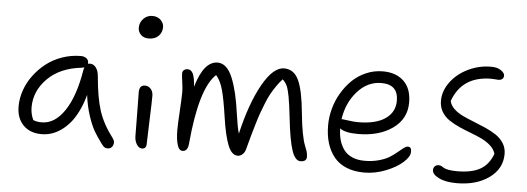

<svg xmlns="http://www.w3.org/2000/svg" viewBox="-50 -853 2868 1044"><g transform="rotate(5 1384.5 -331.0)"><path d="M198.2 -19Q134.8 -19 97.9 -56.9Q61 -94.7 61 -159.2Q61 -202.6 76.2 -246.6Q91.3 -290.5 119.6 -328.6Q147.9 -366.7 185.8 -396.5Q223.6 -426.3 272.9 -443.6Q322.3 -460.9 375 -460.9Q393.6 -460.9 405.3 -451.9Q417 -442.9 417 -426.8V-421.9Q422.9 -423.8 428.2 -423.8Q447.8 -423.8 460.9 -405.8Q474.1 -387.7 476.1 -357.9Q485.8 -245.1 508.1 -174.6Q530.3 -104 585.9 -30.8Q600.1 -12.7 592 7.1Q584 26.9 563 26.9Q551.8 26.9 544.9 22Q538.1 17.1 529.8 5.9Q502.4 -31.2 486.1 -59.1Q469.7 -86.9 452.4 -137.9Q435.1 -189 426.8 -252.9Q413.6 -203.6 393.8 -163.6Q374 -123.5 351.3 -96.9Q328.6 -70.3 302.5 -52.5Q276.4 -34.7 250.5 -26.9Q224.6 -19 198.2 -19ZM131.8 -160.2Q131.8 -124 147 -91.8Q164.1 -83 193.8 -83Q264.6 -83 317.9 -161.9Q371.1 -240.7 395 -387.2Q397 -397 398.9 -400.9Q397 -400.4 384.8 -397.9Q266.6 -384.8 199.2 -316.9Q131.8 -249 131.8 -160.2Z M732.9 -587.9Q706.5 -587.9 690.7 -603.5Q674.8 -619.1 674.8 -642.1Q674.8 -670.4 694.8 -691.2Q714.8 -711.9 743.2 -711.9Q772 -711.9 789.1 -694.8Q806.2 -677.7 806.2 -655.8Q806.2 -627 786.6 -607.4Q767.1 -587.9 732.9 -587.9ZM749 11.2Q731.9 11.2 720 -8.3Q708 -27.8 708 -53.2Q708 -127.4 706.5 -196.5Q705.1 -265.6 705.1 -291Q705.1 -331.1 735.8 -331.1Q754.4 -331.1 767.3 -317.4Q780.3 -303.7 780.8 -279.8Q781.2 -253.9 777.1 -147.2Q772.9 -40.5 772.9 -17.1Q772.9 11.2 749 11.2Z M970.2 4.9Q950.2 4.9 941.2 -26.4Q932.1 -57.6 932.1 -105Q932.1 -138.7 936.5 -210.4Q940.9 -282.2 940.9 -315.9Q940.9 -335 936 -367.7Q931.2 -400.4 931.2 -416Q931.2 -425.8 939.2 -432.9Q947.3 -439.9 959 -439.9Q980 -439.9 989.7 -417Q999.5 -394 1002 -348.1Q1024.4 -422.9 1053.5 -456.5Q1082.5 -490.2 1119.1 -490.2Q1144.5 -490.2 1165 -471.4Q1185.5 -452.6 1200.7 -415.8Q1215.8 -378.9 1227.1 -331.5Q1238.3 -284.2 1247.1 -220.2Q1256.8 -150.4 1267.1 -115.2Q1306.2 -283.2 1364.3 -386.7Q1422.4 -490.2 1481.9 -490.2Q1535.6 -490.2 1561.5 -434.8Q1587.4 -379.4 1599.1 -253.9Q1605 -191.4 1613.8 -147.2Q1622.6 -103 1629.6 -86.2Q1636.7 -69.3 1641.8 -53.5Q1647 -37.6 1647 -22Q1647 4.9 1613.3 4.9Q1584.5 4.9 1566.4 -48.3Q1548.3 -101.6 1535.2 -220.2Q1526.4 -299.3 1518.8 -339.8Q1511.2 -380.4 1502.9 -397.9Q1494.6 -415.5 1479 -430.2Q1461.9 -412.1 1446.5 -389.6Q1431.2 -367.2 1419.2 -345.9Q1407.2 -324.7 1394.5 -293Q1381.8 -261.2 1373.3 -237.8Q1364.7 -214.4 1352.8 -173.8Q1340.8 -133.3 1333.7 -108.2Q1326.7 -83 1314 -35.2Q1309.1 -16.6 1297.1 -5.9Q1285.2 4.9 1271 4.9Q1237.8 4.9 1217.3 -46.6Q1196.8 -98.1 1182.1 -199.2Q1168 -295.9 1154.3 -345.2Q1140.6 -394.5 1116.2 -421.9Q1029.3 -342.3 1002 -38.1Q998.5 4.9 970.2 4.9Z M1964.4 36.1Q1908.7 36.1 1866.5 18.6Q1824.2 1 1798.3 -31.5Q1772.5 -64 1759.5 -106.9Q1746.6 -149.9 1746.6 -203.1Q1746.6 -248 1758.8 -293.5Q1771 -338.9 1794.9 -379.6Q1818.8 -420.4 1851.1 -451.9Q1883.3 -483.4 1926.8 -502.2Q1970.2 -521 2018.6 -521Q2090.3 -521 2132.6 -480.7Q2174.8 -440.4 2174.8 -363.8Q2174.8 -274.9 2100.8 -222.4Q2026.9 -169.9 1911.6 -169.9Q1840.3 -169.9 1813.5 -191.9Q1814 -156.7 1822 -128.2Q1830.1 -99.6 1846.9 -76.4Q1863.8 -53.2 1892.6 -40.5Q1921.4 -27.8 1960.4 -27.8Q2002.9 -27.8 2038.8 -37.8Q2074.7 -47.9 2096.9 -62Q2119.1 -76.2 2136 -90.6Q2152.8 -105 2166 -115Q2179.2 -125 2188.5 -125Q2199.2 -125 2203.9 -118.7Q2208.5 -112.3 2208.5 -98.1Q2208.5 -72.3 2174.1 -41Q2139.6 -9.8 2081.3 13.2Q2022.9 36.1 1964.4 36.1ZM1823.7 -242.2Q1830.1 -242.2 1856.7 -238Q1883.3 -233.9 1907.7 -233.9Q2002.9 -233.9 2055.2 -269.5Q2107.4 -305.2 2107.4 -368.2Q2107.4 -457 2015.6 -457Q1940.4 -457 1885 -394.8Q1829.6 -332.5 1816.4 -242.2Z M2470.2 49.8Q2409.2 49.8 2372.6 31.5Q2335.9 13.2 2335.9 -9.8Q2335.9 -22.5 2343.8 -30.8Q2351.6 -39.1 2365.2 -39.1Q2373 -39.1 2380.1 -35.4Q2387.2 -31.7 2393.8 -27.1Q2400.4 -22.5 2419.2 -18.8Q2438 -15.1 2466.3 -15.1Q2546.9 -15.1 2593 -41.3Q2639.2 -67.4 2661.1 -127Q2654.3 -151.4 2632.8 -170.9Q2611.3 -190.4 2583.3 -203.9Q2555.2 -217.3 2522.5 -229.5Q2489.7 -241.7 2458.7 -255.6Q2427.7 -269.5 2402.3 -286.6Q2377 -303.7 2361.6 -329.8Q2346.2 -356 2346.2 -389.2Q2346.2 -443.8 2382.8 -492.7Q2419.4 -541.5 2480 -570.1Q2540.5 -598.6 2607.4 -597.2Q2637.2 -596.7 2656.7 -583Q2676.3 -569.3 2676.3 -555.2Q2676.3 -543.5 2668.5 -536.6Q2660.6 -529.8 2646 -529.8Q2644.5 -529.8 2632.6 -531Q2620.6 -532.2 2609.4 -532.2Q2449.7 -532.2 2399.4 -393.1Q2403.8 -369.6 2424.1 -350.3Q2444.3 -331.1 2472.4 -317.6Q2500.5 -304.2 2533.7 -291.3Q2566.9 -278.3 2598.9 -264.2Q2630.9 -250 2657.2 -232.7Q2683.6 -215.3 2700 -189.5Q2716.3 -163.6 2716.3 -130.9Q2716.3 -50.3 2646.7 -0.2Q2577.1 49.8 2470.2 49.8Z"/></g></svg>

Font: Shantell Sans Irregular
Style: Regular
Weight: 300
Designer: Stephen Nixon, Anya Danilova, Shantell Martin
Foundry: Arrow Type
Version: Version 1.006;[9816181b4]